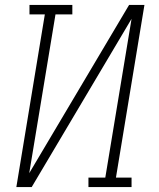

<svg xmlns="http://www.w3.org/2000/svg" viewBox="-20 -755 640 775"><path d="M46 0 161 -697H99V-735H272V-697H204L98 -56L501 -735H563L448 -38H511V0H337V-38H405L511 -679L108 0Z"/></svg>

Font: Iosevka Etoile XLtObl
Style: Regular
Weight: 200
Italic angle: -9°
Designer: Belleve Invis
Foundry: Belleve Invis
Version: Version 15.5.2; ttfautohint (v1.8.4)